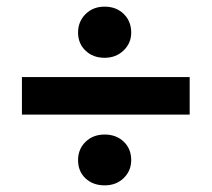

<svg xmlns="http://www.w3.org/2000/svg" viewBox="-20 -551 637 578"><path d="M295 -377Q260 -377 237.5 -398.5Q215 -420 215 -453Q215 -486 237.5 -508.5Q260 -531 295 -531Q330 -531 352.5 -509Q375 -487 375 -453Q375 -421 352 -399Q329 -377 295 -377ZM46 -206V-319H551V-206ZM295 7Q260 7 237.5 -14Q215 -35 215 -69Q215 -102 237.5 -124Q260 -146 295 -146Q330 -146 352.5 -124.5Q375 -103 375 -69Q375 -37 352.5 -15Q330 7 295 7Z"/></svg>

Font: Lexend SemiBold
Style: Regular
Weight: 600
Designer: Bonnie Shaver-Troup, Thomas Jockin
Foundry: Lexend
Version: Version 1.005; ttfautohint (v1.8.3)